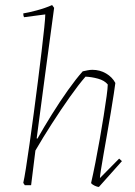

<svg xmlns="http://www.w3.org/2000/svg" viewBox="-20 -732 533 759"><path d="M371 7Q365 7 355 2.5Q345 -2 340 -8Q348 -43 357 -88.5Q366 -134 374.5 -182.5Q383 -231 390 -275Q397 -319 401.5 -352Q406 -385 406 -398Q393 -414 367.5 -421Q342 -428 318 -429Q291 -398 256 -348.5Q221 -299 185 -243Q149 -187 120 -137L103 0H78L72 -9Q76 -26 82.5 -67Q89 -108 97 -164.5Q105 -221 113.5 -284.5Q122 -348 130 -411.5Q138 -475 144.5 -529.5Q151 -584 155 -623Q159 -662 159 -675L75 -664Q72 -669 72 -679Q92 -682 125.5 -691Q159 -700 186 -712L194 -701Q177 -574 159 -442Q141 -310 125 -185L128 -184Q154 -230 185.5 -280.5Q217 -331 249 -376Q281 -421 307 -450Q316 -452 326 -454Q336 -456 345 -456Q375 -456 399.5 -441.5Q424 -427 436 -404Q435 -394 430 -362Q425 -330 418 -287Q411 -244 403 -200Q396 -160 389.5 -123Q383 -86 379 -60.5Q375 -35 375 -28L451 -105L462 -95Z"/></svg>

Font: Labrada ExtraLight
Style: Italic
Weight: 200
Italic angle: -7°
Designer: Mercedes Jáuregui
Foundry: Omnibus-Type Team
Version: Version 1.000; ttfautohint (v1.8.4.7-5d5b)